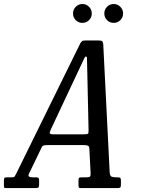

<svg xmlns="http://www.w3.org/2000/svg" viewBox="-95 -962 720 982"><path d="M-75 -17V-36Q-75 -47 -73 -51Q-71 -55 -60 -55H-36Q-22 -55 -20 -59.5Q-18 -64 -13 -72L316 -741Q320.5 -748 324.8 -751.5Q329 -755 341.5 -755H409Q422.5 -755 426.8 -751.8Q431 -748.5 433 -737L466 -80Q467 -62 475.8 -58.5Q484.5 -55 498.5 -55H506.5Q517.5 -55 520.5 -51.8Q523.5 -48.5 523.5 -37V-17Q523.5 -6 519.8 -3Q516 0 504.5 0H319.5Q310 0 308.2 -3.5Q306.5 -7 306.5 -16.5V-39Q306.5 -51 310.2 -53Q314 -55 326 -55H346.5Q359.5 -55 364.2 -58Q369 -61 368.5 -75L362 -201Q361.5 -214 354.5 -217Q347.5 -220 333 -220H151Q138.5 -220 131 -218.8Q123.5 -217.5 119 -210L52.5 -72Q44.5 -55 72.5 -55H88Q96.5 -55 100.8 -52.5Q105 -50 105 -41V-19Q105 -6.5 101.5 -3.2Q98 0 85 0H-61Q-72.5 0 -73.8 -3Q-75 -6 -75 -17ZM322 -634 164.5 -299Q158.5 -286.5 159.8 -280.8Q161 -275 177 -275H333Q352 -275 355.2 -278.5Q358.5 -282 358 -298L350.5 -636Q350 -655.5 349.8 -664.2Q349.5 -673 344 -673Q340 -673 334.8 -661.5Q329.5 -650 322 -634ZM486.5 -845Q466.5 -845 452.5 -859Q438.5 -873 438.5 -893Q438.5 -913 452.5 -927.2Q466.5 -941.5 486.5 -941.5Q506.5 -941.5 520.5 -927.2Q534.5 -913 534.5 -893Q534.5 -873 520.5 -859Q506.5 -845 486.5 -845ZM326.5 -845Q306.5 -845 292.5 -859Q278.5 -873 278.5 -893Q278.5 -913 292.5 -927.2Q306.5 -941.5 326.5 -941.5Q346.5 -941.5 360.5 -927.2Q374.5 -913 374.5 -893Q374.5 -873 360.5 -859Q346.5 -845 326.5 -845Z"/></svg>

Font: Besley* Condensed
Style: Italic
Weight: 400
Width: 3
Italic angle: -13°
Designer: Owen Earl
Foundry: indestructible type*
Version: Version 3.000; ttfautohint (v1.8.3)